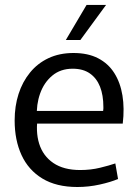

<svg xmlns="http://www.w3.org/2000/svg" viewBox="-20 -745 560 776"><path d="M292.7 10.8Q207.6 10.8 151.2 -23.5Q94.8 -57.8 67 -118.3Q39.2 -178.8 39.2 -258.1Q39.2 -316 55 -365.2Q70.8 -414.4 101.4 -451.8Q131.9 -489.3 176.1 -510Q220.3 -530.8 277.2 -530.8Q335.6 -530.8 376.6 -509.5Q417.7 -488.2 442 -449.7Q466.4 -411.2 474.9 -359.1Q483.4 -307.1 476.1 -245.5H88.8L133.9 -279.1Q122.8 -213.9 138.3 -164.3Q153.8 -114.6 195.6 -86.2Q237.4 -57.8 304.2 -57.8Q347.2 -57.8 384.8 -67.1Q422.4 -76.3 446.1 -84.5L457.1 -21.6Q427.2 -8.9 383 0.9Q338.7 10.8 292.7 10.8ZM89.8 -296.6H396.8Q397.8 -301.8 397.8 -306.1Q397.8 -310.4 397.8 -312.8Q397.8 -360.4 384.2 -394.8Q370.5 -429.2 343.1 -448.2Q315.8 -467.3 273.7 -467.3Q224.7 -467.3 191.3 -439.4Q157.9 -411.6 142.1 -366.9Q126.3 -322.2 129.2 -271.9ZM246.1 -583.4 329.9 -725.1H408.7L304.9 -583.4Z"/></svg>

Font: Murecho Thin
Style: Regular
Weight: 100
Designer: Neil Summerour
Foundry: Positype
Version: Version 1.010